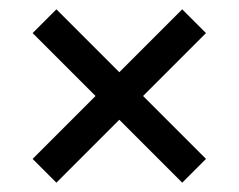

<svg xmlns="http://www.w3.org/2000/svg" viewBox="-20 -424 512 412"><path d="M101 -404 236 -269 371 -404 422 -353 287 -218 422 -83 371 -32 236 -167 101 -32 50 -83 185 -218 50 -353Z"/></svg>

Font: Buenard
Style: Bold
Weight: 700
Foundry: FontFuror
Version: Version 1.002 2011